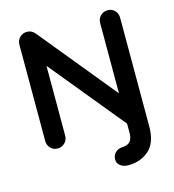

<svg xmlns="http://www.w3.org/2000/svg" viewBox="-128 -807 1011 1114"><g transform="rotate(-15 377.5 -250.0)"><path d="M680 -639V14Q680 111 630 155.5Q580 200 506 200Q477 200 458 186Q439 172 439 148Q439 124 455.5 107.5Q472 91 497 90Q529 89 544.5 72.5Q560 56 560 19V-35L195 -480V-61Q195 -35 177.5 -17.5Q160 0 134 0Q109 0 92 -17.5Q75 -35 75 -61V-639Q75 -665 92.5 -682.5Q110 -700 136 -700Q166 -700 186 -674L560 -217V-639Q560 -665 577.5 -682.5Q595 -700 621 -700Q646 -700 663 -682.5Q680 -665 680 -639Z"/></g></svg>

Font: Quicksand
Style: Bold
Weight: 700
Version: Version 3.000